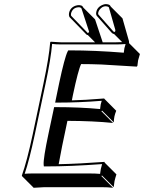

<svg xmlns="http://www.w3.org/2000/svg" viewBox="-20 -850 698 930"><path d="M314.5 -787.1Q319.8 -813 345.7 -822.3Q354.5 -825.2 363.3 -825.2Q374 -824.7 379.4 -819.8Q382.3 -816.4 383.8 -813L440.4 -756.3L476.6 -647.5Q477.1 -646 477.1 -645H539.1Q556.2 -645 571.8 -646L532.7 -685.1Q527.3 -686 522.9 -689.5Q521.5 -691.4 520 -692.4L449.2 -772.9Q443.8 -779.8 446.3 -792Q451.7 -817.4 480 -827.6Q487.3 -830.1 492.2 -830.1Q506.8 -829.6 512.7 -824.2Q515.1 -820.8 516.6 -817.9L573.2 -761.2L604.5 -651.4Q605.5 -647 605 -641.1L657.7 -588.4Q649.9 -560.1 648.9 -557.6Q647 -547.4 645.5 -531.2L642.6 -527.3Q642.6 -527.3 471.2 -537.6Q418.9 -539.6 373 -539.6Q358.9 -511.7 333 -388.7L328.1 -363.8Q389.2 -365.2 484.4 -373L486.8 -370.1L543 -313.5Q537.1 -299.3 534.2 -285.6Q531.2 -270.5 531.2 -257.3L474.6 -314L471.2 -311L527.8 -254.4Q431.6 -264.2 306.6 -264.6L281.2 -143.6Q272 -99.1 264.2 -54.7Q314.9 -55.7 370.4 -58.6Q425.8 -61.5 456.1 -64L485.8 -65.9L487.3 -62L543.9 -5.4Q538.6 10.7 534.7 27.3Q534.2 30.8 530.8 56.6L474.1 0L471.2 2.9L527.8 59.6Q503.9 56.6 468.8 56.6H195.8L143.1 59.6L86.4 2.9L85.9 0Q110.4 -68.4 138.7 -200.2L190.4 -444.8Q217.8 -574.2 223.1 -645L225.6 -647.9Q227.5 -647.9 275.9 -645H440.4L405.3 -680.2Q400.9 -680.7 398.9 -682.6L398.4 -683.1L316.9 -767.1Q312.5 -774.9 314.5 -787.1ZM214.8 -202.1 242.2 -331.1H250Q367.2 -331.1 464.8 -321.8Q465.8 -333.5 467.8 -344.2Q469.7 -353.5 472.7 -361.8Q365.2 -353 259.3 -353H247.1L266.6 -447.3Q293 -571.3 307.6 -600.6L310.5 -606H316.9Q440.4 -606 579.6 -594.7Q581.1 -607.4 582.5 -616.2Q584 -623.5 588.4 -636.7Q565.4 -634.8 539.1 -634.8H275.9Q251 -634.8 232.4 -637.2Q226.6 -565.9 200.2 -442.9L148.4 -197.8Q122.1 -74.7 99.6 -8.3Q118.2 -9.8 139.2 -9.8H412.1Q442.4 -9.8 464.8 -7.8Q467.3 -25.9 468.3 -31.2Q470.7 -42 474.6 -55.2Q321.8 -43.9 201.7 -43.9H192.4L191.4 -53.2Q189.5 -82.5 214.8 -202.1ZM456.1 -790Q454.6 -783.2 456.1 -780.3L456.5 -779.8L527.8 -699.2Q531.2 -695.3 532.7 -694.8Q536.6 -695.8 538.6 -699.2Q538.6 -701.7 538.6 -705.1L507.3 -814.5Q502.4 -819.3 492.2 -819.8Q474.6 -819.8 461.4 -801.8Q457.5 -795.9 456.1 -790ZM324.2 -785.2Q322.8 -777.8 324.7 -773.4L405.3 -689.9Q409.2 -691.4 411.6 -695.3Q411.1 -698.2 410.2 -700.7L374.5 -809.6Q370.1 -814.9 363.3 -814.9Q335.4 -814.9 325.7 -790Q324.7 -787.1 324.2 -785.2Z"/></svg>

Font: Linux Biolinum Shadow O
Style: Italic
Weight: 400
Italic angle: -12°
Designer: Philipp H. Poll
Foundry: Philipp H. Poll
Version: Version 0.6.2